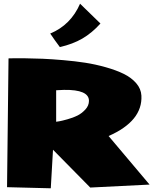

<svg xmlns="http://www.w3.org/2000/svg" viewBox="-20 -1046 844 1036"><path d="M412 -1026Q468 -972 522 -919Q476 -868 424.5 -838Q373 -808 303 -792Q275 -829 251 -865Q362 -911 412 -1026ZM283 -389Q290 -390 302 -392Q314 -394 344.5 -402.5Q375 -411 398 -422.5Q421 -434 440.5 -455Q460 -476 460 -502Q460 -563 325 -561Q283 -559 283 -559ZM566 -312 787 -50 467 -34 266 -238 254 -30 18 -36 26 -731Q35 -731 51 -731.5Q67 -732 115 -731.5Q163 -731 210 -729Q257 -727 321 -721.5Q385 -716 440 -707.5Q495 -699 551.5 -683Q608 -667 648.5 -647Q689 -627 715 -597Q741 -567 743 -530Q750 -393 566 -312Z"/></svg>

Font: LONDON PRESLEY
Style: Regular
Weight: 400
Version: Version 001.000